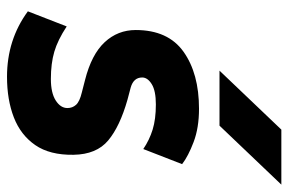

<svg xmlns="http://www.w3.org/2000/svg" viewBox="-154 -636 803 534"><g transform="rotate(90 247.0 -369.5)"><path d="M194 12Q91 12 12 -46L54 -154Q92 -129 124.5 -119.5Q157 -110 200 -110Q239 -110 260 -123.5Q281 -137 281 -156Q281 -170 272 -180Q263 -190 238 -196L203 -205Q132 -223 98 -259.5Q64 -296 64 -346Q64 -436 124.5 -479Q185 -522 283 -522Q336 -522 375.5 -507Q415 -492 437 -475L395 -367Q370 -384 341 -393Q312 -402 271 -402Q233 -402 214.5 -390.5Q196 -379 196 -364Q196 -340 224 -332L258 -323Q332 -302 371 -269.5Q410 -237 411 -173Q412 -107 384 -66.5Q356 -26 307 -7Q258 12 194 12ZM177 -579 341 -751H494L330 -579Z"/></g></svg>

Font: Finlandica
Style: Bold Italic
Weight: 700
Italic angle: -8°
Designer: Niklas Ekholm, Juho Hiilivirta, Jaakko Suomalainen
Foundry: Helsinki Type Studio
Version: Version 1.064; ttfautohint (v1.8.4.7-5d5b)